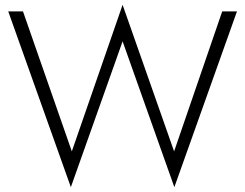

<svg xmlns="http://www.w3.org/2000/svg" viewBox="-20 -747 1014 794"><path d="M487 -576 701 27 960 -700H899L700 -121L487 -727L277 -121L75 -700H14L273 27Z"/></svg>

Font: NM-font
Style: Light
Weight: 500
Designer: ""
Foundry: ""
Version: ""